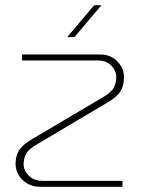

<svg xmlns="http://www.w3.org/2000/svg" viewBox="-20 -720 558 740"><path d="M135 0Q107 0 85.5 -12.5Q64 -25 52 -45Q40 -65 40 -88Q40 -120 54 -141.5Q68 -163 104 -184L378 -346Q410 -365 419 -383Q428 -401 428 -423Q428 -447 409 -467Q390 -487 357 -487H65V-510H367Q394 -510 414.5 -497.5Q435 -485 446.5 -465Q458 -445 458 -422Q458 -391 444.5 -368.5Q431 -346 396 -326L123 -164Q90 -145 80.5 -127Q71 -109 71 -87Q71 -63 91 -43Q111 -23 145 -23H452V0ZM239 -577 343 -700H371L267 -577Z"/></svg>

Font: MuseoModerno Thin Thin
Style: Regular
Weight: 250
Version: Version 1.003